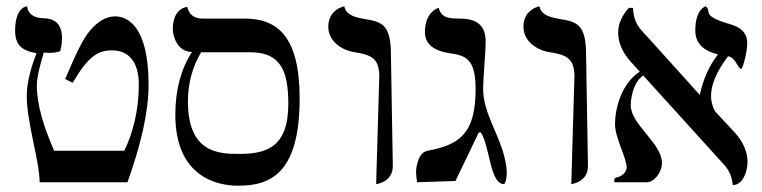

<svg xmlns="http://www.w3.org/2000/svg" viewBox="-20 -579 2422 610"><path d="M96 -410C79 -366 65 -317 65 -275C65 -189 105 -71 106 0H385C427 -117 452 -222 452 -310C452 -495 386 -527 345 -527C316 -527 288 -508 268 -484C242 -455 219 -402 187 -328L211 -316C260 -400 291 -419 336 -419C390 -419 421 -381 421 -310C421 -230 403 -158 375 -100H152C119 -176 97 -245 97 -308C97 -334 108 -375 119 -412C125 -412 131 -411 137 -411C149 -411 161 -413 171 -416C175 -430 177 -444 177 -458C177 -499 158 -520 119 -521C86 -522 69 -535 66 -559C66 -559 28 -558 28 -481C28 -432 55 -417 96 -410Z M775 -413C871 -413 896 -355 896 -249C896 -108 823 -90 739 -90C674 -90 577 -94 577 -257C577 -313 591 -366 619 -413ZM736 11C833 11 932 -21 932 -266C932 -464 861 -520 757 -520H623C596 -520 580 -534 575 -557C575 -557 529 -555 529 -486C529 -465 543 -414 590 -414C555 -360 537 -293 537 -215C537 -16 671 11 736 11Z M1175 6C1175 6 1228 0 1228 -51L1222 -406C1222 -504 1191 -510 1136 -519C1115 -523 1079 -529 1074 -559C1074 -559 1023 -550 1023 -494C1023 -453 1058 -421 1107 -413C1160 -405 1185 -393 1185 -336Z M1515 -296C1515 -334 1523 -411 1523 -448C1523 -509 1481 -520 1439 -520C1414 -520 1381 -520 1374 -554C1374 -554 1330 -544 1330 -476C1330 -423 1389 -413 1408 -410C1459 -403 1491 -393 1491 -296C1491 -159 1444 -119 1338 -100C1316 -95 1308 -73 1303 -47C1302 -41 1302 -36 1302 -31C1302 -17 1305 -6 1305 0L1427 -4L1501 -158H1508C1538 -109 1536 6 1582 6C1588 -3 1590 -17 1590 -30C1590 -42 1588 -55 1586 -65C1570 -149 1515 -217 1515 -296Z M1795 6C1795 6 1848 0 1848 -51L1842 -406C1842 -504 1811 -510 1756 -519C1735 -523 1699 -529 1694 -559C1694 -559 1643 -550 1643 -494C1643 -453 1678 -421 1727 -413C1780 -405 1805 -393 1805 -336Z M2354 -442C2354 -486 2316 -498 2290 -505C2206 -531 2243 -543 2222 -559C2222 -559 2189 -551 2189 -482C2189 -443 2213 -418 2261 -406C2231.3 -368.4 2213.4 -324 2203.3 -277.6L2202 -279L2016 -485C2001 -502 1992 -525 1991 -554H1978C1955 -529 1944 -502 1944 -475C1944 -444 1957 -414 1982 -385L2012.5 -351.4C1953.4 -312.5 1934 -233.9 1934 -184C1934 -141 1971 -77 1971 -47C1971 -31 1953 -17 1938 -15C1934 -14 1931 -10 1931 -6C1931 -4 1932 -2 1933 0H2034C2058 0 2083 -30 2083 -62C2083 -123 1984 -184 1984 -244C1984 -270.2 1992.8 -318.4 2023.5 -339.2L2282 -54C2297 -37 2306 -16 2308 9C2340 9 2355 -34 2355 -65C2355 -96 2342 -126 2317 -155L2251.6 -225.5C2243.3 -240.8 2239 -257.4 2239 -274C2239 -308 2255 -350 2293 -400C2317 -398 2324 -360 2335 -360C2339 -360 2354 -411 2354 -442Z"/></svg>

Font: Libertinus Math
Style: Regular
Weight: 400
Designer: Philipp H. Poll
Foundry: Khaled Hosny
Version: Version 6.2